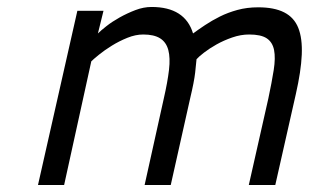

<svg xmlns="http://www.w3.org/2000/svg" viewBox="-20 -531 897 551"><path d="M89 0 202 -500H277L261 -435Q269 -443 285.5 -456Q302 -469 323.5 -481Q345 -493 368.5 -502Q392 -511 415 -511Q511 -511 534 -435Q549 -446 568.5 -459Q588 -472 611 -483.5Q634 -495 661.5 -502.5Q689 -510 721 -510Q767 -510 795.5 -495.5Q824 -481 836 -451Q848 -421 846 -374Q844 -327 829 -261L770 0H694L750 -248Q760 -295 765.5 -330Q771 -365 766.5 -387.5Q762 -410 745.5 -421Q729 -432 695 -432Q671 -432 646.5 -423.5Q622 -415 601.5 -403.5Q581 -392 565.5 -380Q550 -368 544 -361Q543 -348 540 -322Q537 -296 526 -250L470 0H395L450 -248Q461 -296 465 -330.5Q469 -365 463 -387.5Q457 -410 439.5 -421Q422 -432 391 -432Q369 -432 345.5 -422.5Q322 -413 301 -400Q280 -387 264 -374Q248 -361 242 -355L164 0Z"/></svg>

Font: Panefresco 400wt
Style: Italic
Weight: 400
Foundry: Campivisivi & Chank Co
Version: Version 1.001